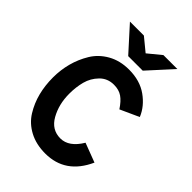

<svg xmlns="http://www.w3.org/2000/svg" viewBox="-264 -1039 1168 1168"><g transform="rotate(45 320.0 -455.0)"><path d="M287 -765 146 -921H266L350 -852L434 -921H554L412 -765ZM349 11Q270 11 211 -20.5Q152 -52 119 -105.5Q86 -159 70.5 -220Q55 -281 55 -350Q55 -414 71 -474.5Q87 -535 120 -589.5Q153 -644 212 -677.5Q271 -711 349 -711Q443 -711 507.5 -665Q572 -619 599 -553L478 -498Q450 -541 421 -561Q392 -581 349 -581Q294 -581 257.5 -543.5Q221 -506 208 -456.5Q195 -407 195 -350Q195 -259 234.5 -189Q274 -119 349 -119Q422 -119 476 -209L600 -162Q522 11 349 11Z"/></g></svg>

Font: OVRPSS Recut ExtraBold
Style: Regular
Weight: 800
Designer: Giant Group
Foundry: Giant Group
Version: Version 1.001;hotconv 1.0.109;makeotfexe 2.5.65596